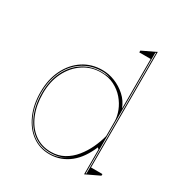

<svg xmlns="http://www.w3.org/2000/svg" viewBox="-176 -876 971 1022"><g transform="rotate(30 309.5 -365.0)"><path d="M271 15Q211 15 164.5 -18.5Q118 -52 91.5 -112Q65 -172 65 -249Q65 -327 94.5 -387Q124 -447 175.5 -481Q227 -515 294 -515Q332 -515 370 -500Q408 -485 439 -457Q470 -429 485 -389V-694H415V-705L499 -745V-35H569V-25L485 15V-138L477 -146Q462 -110 441.5 -80Q421 -50 395 -29Q369 -8 338 3.5Q307 15 271 15ZM271 10Q304 10 332 -1.5Q360 -13 382 -29Q354 -10 328.5 -2Q303 6 271 6Q212 6 167.5 -26.5Q123 -59 98.5 -117Q74 -175 74 -249Q74 -324 102 -381.5Q130 -439 180 -471.5Q230 -504 294 -504Q310 -504 324.5 -502.5Q339 -501 350 -498Q325 -508 294 -508Q245 -508 204 -489Q163 -470 133 -435.5Q103 -401 86.5 -353.5Q70 -306 70 -249Q70 -173 95.5 -114.5Q121 -56 166 -23Q211 10 271 10ZM271 0Q316 0 351 -19.5Q386 -39 412.5 -71.5Q439 -104 457 -142.5Q475 -181 485 -220V-310Q485 -340 472 -373.5Q459 -407 434.5 -435.5Q410 -464 374.5 -482Q339 -500 294 -500Q233 -500 184.5 -467.5Q136 -435 108 -378.5Q80 -322 80 -249Q80 -177 103.5 -120.5Q127 -64 170 -32Q213 0 271 0ZM490 7 494 5V-737L490 -735Z"/></g></svg>

Font: Kalnia Glaze Thin
Style: Regular
Weight: 100
Version: Version 1.110